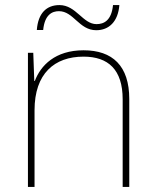

<svg xmlns="http://www.w3.org/2000/svg" viewBox="-20 -802 613 756"><path d="M125 -684H150C156 -744 185 -758 212 -758C270 -758 291 -683 359 -683C409 -683 445 -717 450 -782H425C419 -721 389 -707 360 -707C306 -707 280 -782 214 -782C163 -782 130 -750 125 -684ZM309 -604C197 -604 140 -544 117 -483H115L111 -594H90V-66H116V-368C116 -512 194 -579 309 -579C406 -579 463 -528 463 -411V-66H489V-412C489 -543 423 -604 309 -604Z"/></svg>

Font: Noto Sans Malayalam UI Thin
Style: Regular
Weight: 100
Designer: Jelle Bosma - Monotype Design Team
Foundry: Monotype Imaging Inc.
Version: Version 2.104